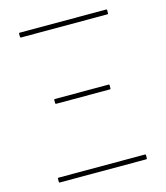

<svg xmlns="http://www.w3.org/2000/svg" viewBox="-101 -733 701 811"><g transform="rotate(-15 249.5 -327.5)"><path d="M60 -634Q57 -634 57 -638V-652Q57 -655 60 -655H438Q442 -655 442 -652V-638Q442 -634 438 -634ZM60 0Q57 0 57 -3V-17Q57 -21 60 -21H438Q442 -21 442 -17V-3Q442 0 438 0ZM132 -325Q128 -325 128 -329V-343Q128 -346 132 -346H366Q370 -346 370 -343V-329Q370 -325 366 -325Z"/></g></svg>

Font: Sofia Sans Semi Condensed Thin
Style: Regular
Weight: 250
Version: Version 4.100